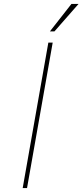

<svg xmlns="http://www.w3.org/2000/svg" viewBox="-20 -953 418 973"><path d="M233 -794 342 -933H378L256 -794ZM95 0 225 -737H247L117 0Z"/></svg>

Font: Tomorrow Thin
Style: Italic
Weight: 250
Italic angle: -10°
Designer: Tony de Marco, Monica Rizzolli
Foundry: Just in Type
Version: Version 2.002